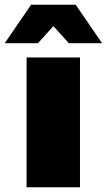

<svg xmlns="http://www.w3.org/2000/svg" viewBox="-57 -789 450 809"><path d="M168 -679 233 -607H373L262 -769H74L-37 -607H103ZM55 0H280V-547H55Z"/></svg>

Font: Montserrat arm Black
Style: Regular
Weight: 900
Designer: Julieta Ulanovsky
Foundry: Julieta Ulanovsky
Version: Version 6.000;PS 006.000;hotconv 1.0.88;makeotf.lib2.5.64775